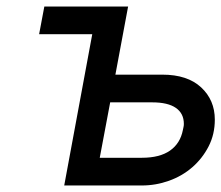

<svg xmlns="http://www.w3.org/2000/svg" viewBox="-20 -569 679 589"><path d="M263 -464H100L116 -549H373L334 -340H478Q555 -340 597 -301Q639 -262 639 -202Q639 -157 620 -120Q601 -83 570 -56Q539 -29 498.5 -14.5Q458 0 415 0H177ZM415 -85Q470 -85 501.5 -107Q533 -129 541 -170Q542 -175 543 -179.5Q544 -184 544 -189Q544 -221 519.5 -238Q495 -255 447 -255H318L286 -85Z"/></svg>

Font: Involve Medium Oblique
Style: Italic
Weight: 500
Italic angle: -10.5°
Designer: Stefan Peev
Foundry: Context Ltd.
Version: Version 1.001